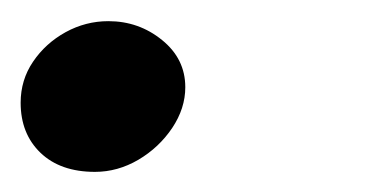

<svg xmlns="http://www.w3.org/2000/svg" viewBox="-25 -156 359 186"><path d="M67 10.5Q33.5 10.5 14.2 -8Q-5 -26.5 -5 -56.5Q-5 -78.5 7 -96.2Q19 -114 38.5 -124.8Q58 -135.5 80 -135.5Q109.5 -135.5 132 -117.2Q154.5 -99 154.5 -71.5Q154.5 -51 141.8 -32Q129 -13 109 -1.2Q89 10.5 67 10.5Z"/></svg>

Font: Libre Caslon Text
Style: Italic
Weight: 400
Italic angle: -22.583°
Designer: Pablo Impallari, Rodrigo Fuenzalida, Katja Schimmel
Foundry: Pablo Impallari, Rodrigo Fuenzalida
Version: Version 2.000